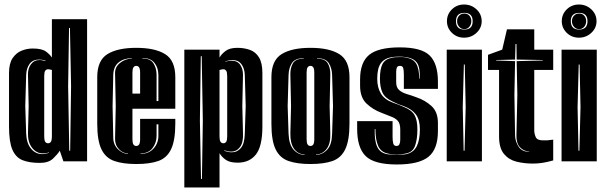

<svg xmlns="http://www.w3.org/2000/svg" viewBox="-20 -715 2690 851"><path d="M156 7Q110 7 80 -5Q50 -17 35 -51.5Q20 -86 20 -154V-391Q20 -434 36 -457.5Q52 -481 76 -490.5Q100 -500 125 -500Q165 -500 183 -487Q201 -474 210 -460V-630H366V0H261L245 -47Q235 -31 215 -12Q195 7 156 7ZM287 -47H291L295 -333L290 -591H286L282 -333ZM197 -38V-40Q190 -37 183.5 -36Q177 -35 170 -35Q142 -35 122.5 -59.5Q103 -84 104 -125L107 -245L104 -383Q103 -411 117 -430Q131 -449 156 -449Q162 -449 168.5 -447.5Q175 -446 182 -444V-446Q174 -449 166.5 -450Q159 -451 153 -451Q125 -451 111 -431.5Q97 -412 96 -383L92 -245L96 -122Q98 -79 118 -55.5Q138 -32 167 -32Q182 -32 197 -38ZM193 -80Q201 -80 205.5 -86.5Q210 -93 210 -110V-405L205 -406Q202 -407 199 -407.5Q196 -408 193 -408Q185 -408 180.5 -401.5Q176 -395 176 -378V-110Q176 -93 180.5 -86.5Q185 -80 193 -80Z M584 12Q525 12 486.5 -1.5Q448 -15 429.5 -53.5Q411 -92 411 -166V-373Q411 -447 456 -475Q501 -503 584 -503Q667 -503 712 -475Q757 -447 757 -373V-233H567V-98Q567 -81 571.5 -74.5Q576 -68 584 -68Q592 -68 596.5 -74.5Q601 -81 601 -98V-188H757V-167Q757 -93 738.5 -54Q720 -15 682 -1.5Q644 12 584 12ZM674 -267H682V-382Q682 -415 664.5 -436.5Q647 -458 611 -458V-456Q646 -456 660 -434.5Q674 -413 674 -382ZM547 -33V-35Q525 -35 507 -54Q489 -73 490 -102L493 -245L490 -389Q489 -418 512.5 -436.5Q536 -455 564 -455V-457Q529 -457 506 -438.5Q483 -420 482 -383L479 -245L482 -103Q483 -72 504 -52.5Q525 -33 547 -33ZM567 -300H601V-393Q601 -410 596.5 -416.5Q592 -423 584 -423Q576 -423 571.5 -416.5Q567 -410 567 -393ZM603 -33Q639 -33 660.5 -56.5Q682 -80 682 -113V-164H674V-113Q674 -82 656 -58.5Q638 -35 603 -35Z M797 116V-495H953V-460Q963 -477 981 -490Q999 -503 1032 -503Q1062 -503 1087.5 -494Q1113 -485 1128 -460.5Q1143 -436 1143 -391V-154Q1143 -67 1114.5 -30.5Q1086 6 1033 6Q999 6 981 -6.5Q963 -19 953 -36V116ZM871 78H875L879 -180L874 -466H870L866 -180ZM974 -47Q991 -40 1007 -40Q1032 -40 1048 -59.5Q1064 -79 1065 -122L1069 -245L1065 -383Q1064 -412 1050 -430.5Q1036 -449 1010 -449Q996 -449 979 -443V-441Q987 -444 993.5 -445Q1000 -446 1006 -446Q1032 -446 1044.5 -428Q1057 -410 1057 -383L1054 -245L1057 -125Q1059 -84 1044 -63.5Q1029 -43 1004 -43Q991 -43 974 -49ZM970 -80Q978 -80 982.5 -86.5Q987 -93 987 -110V-378Q987 -395 982.5 -401.5Q978 -408 970 -408Q967 -408 964 -407.5Q961 -407 958 -406L953 -405V-110Q953 -93 957.5 -86.5Q962 -80 970 -80Z M1356 12Q1297 12 1258.5 -1.5Q1220 -15 1201.5 -53.5Q1183 -92 1183 -166V-373Q1183 -447 1228 -475Q1273 -503 1356 -503Q1439 -503 1484 -475Q1529 -447 1529 -373V-167Q1529 -93 1510.5 -54Q1492 -15 1454 -1.5Q1416 12 1356 12ZM1330 -28V-30Q1300 -32 1283 -56Q1266 -80 1267 -125L1270 -245L1267 -383Q1266 -413 1278 -434Q1290 -455 1326 -455V-457Q1288 -457 1274 -435.5Q1260 -414 1259 -383L1255 -245L1259 -122Q1261 -75 1280.5 -52.5Q1300 -30 1330 -28ZM1381 -28Q1411 -30 1431 -52.5Q1451 -75 1452 -122L1456 -245L1452 -383Q1451 -414 1437 -435.5Q1423 -457 1385 -457V-455Q1421 -455 1433 -434Q1445 -413 1444 -383L1441 -245L1444 -125Q1446 -80 1428.5 -56Q1411 -32 1381 -30ZM1356 -68Q1364 -68 1368.5 -74.5Q1373 -81 1373 -98V-393Q1373 -410 1368.5 -416.5Q1364 -423 1356 -423Q1348 -423 1343.5 -416.5Q1339 -410 1339 -393V-98Q1339 -81 1343.5 -74.5Q1348 -68 1356 -68Z M1739 14Q1639 14 1601 -23Q1563 -60 1563 -144V-178H1720V-109Q1720 -90 1723 -79Q1726 -68 1737 -68Q1747 -68 1750.5 -76Q1754 -84 1754 -95V-141Q1754 -167 1743.5 -179Q1733 -191 1714 -198Q1695 -205 1671 -215Q1633 -229 1604.5 -256Q1576 -283 1576 -335V-363Q1576 -439 1616.5 -472Q1657 -505 1752 -505Q1848 -505 1884.5 -469Q1921 -433 1921 -353V-321H1770V-384Q1770 -404 1767 -414Q1764 -423 1753 -423Q1742 -423 1739 -415.5Q1736 -408 1736 -397V-350Q1736 -327 1749.5 -315.5Q1763 -304 1783.5 -298Q1804 -292 1825 -284Q1864 -271 1892.5 -245Q1921 -219 1921 -170V-134Q1921 -54 1879 -20Q1837 14 1739 14ZM1740 -29Q1749 -29 1761 -29.5Q1773 -30 1781 -32Q1813 -39 1827 -66.5Q1841 -94 1841 -142Q1841 -184 1823.5 -207.5Q1806 -231 1771 -244L1746 -253L1720 -265Q1686 -281 1675 -305Q1664 -329 1664 -366Q1664 -410 1675.5 -431.5Q1687 -453 1717 -459Q1724 -461 1733 -461.5Q1742 -462 1750 -462H1765Q1769 -462 1772 -461.5Q1775 -461 1778 -460Q1811 -455 1824.5 -433Q1838 -411 1838 -366H1840Q1843 -414 1829 -435.5Q1815 -457 1778 -462Q1772 -463 1765 -463.5Q1758 -464 1750 -464Q1742 -464 1733 -463.5Q1724 -463 1717 -462Q1683 -456 1667.5 -434Q1652 -412 1652 -366Q1652 -327 1668 -300.5Q1684 -274 1719 -261L1746 -251L1770 -241Q1805 -227 1817.5 -204.5Q1830 -182 1830 -142Q1830 -97 1819.5 -68.5Q1809 -40 1780 -35Q1773 -33 1761 -31.5Q1749 -30 1740 -30Q1732 -30 1719.5 -31Q1707 -32 1701 -34Q1669 -40 1656.5 -67.5Q1644 -95 1644 -143H1641Q1639 -92 1652 -64Q1665 -36 1700 -31Q1706 -30 1719 -29.5Q1732 -29 1740 -29Z M2037 -548Q2005 -548 1983 -569.5Q1961 -591 1961 -621Q1961 -652 1983 -673.5Q2005 -695 2037 -695Q2069 -695 2092 -673.5Q2115 -652 2115 -621Q2115 -591 2092 -569.5Q2069 -548 2037 -548ZM2038 -584Q2075 -584 2075 -621Q2075 -658 2038 -658Q2001 -658 2001 -621Q2001 -584 2038 -584ZM2038 -586Q2024 -586 2015 -596.5Q2006 -607 2006 -621Q2006 -636 2015 -645.5Q2024 -655 2038 -655Q2052 -655 2060.5 -645.5Q2069 -636 2069 -621Q2069 -607 2060.5 -596.5Q2052 -586 2038 -586ZM1960 0V-495H2116V0ZM2035 -47H2039L2044 -240L2040 -429H2036L2031 -240Z M2342 10Q2303 10 2269 1.5Q2235 -7 2213.5 -33Q2192 -59 2192 -110V-405H2143V-472L2206 -495L2227 -585H2348V-495H2432V-405H2348V-137Q2348 -122 2354.5 -107.5Q2361 -93 2385 -93H2399Q2403 -93 2406.5 -93Q2410 -93 2414 -94L2432 -96V-4Q2425 -2 2418.5 -0.5Q2412 1 2404 3Q2391 6 2375 8Q2359 10 2342 10ZM2326 -42V-43Q2300 -45 2284 -63Q2268 -81 2269 -116L2273 -295L2270 -444L2386 -447V-449L2270 -451L2269 -520H2265L2263 -451L2179 -449V-447L2263 -444L2260 -295L2263 -113Q2264 -87 2279 -64.5Q2294 -42 2326 -42Z M2546 -548Q2514 -548 2492 -569.5Q2470 -591 2470 -621Q2470 -652 2492 -673.5Q2514 -695 2546 -695Q2578 -695 2601 -673.5Q2624 -652 2624 -621Q2624 -591 2601 -569.5Q2578 -548 2546 -548ZM2547 -584Q2584 -584 2584 -621Q2584 -658 2547 -658Q2510 -658 2510 -621Q2510 -584 2547 -584ZM2547 -586Q2533 -586 2524 -596.5Q2515 -607 2515 -621Q2515 -636 2524 -645.5Q2533 -655 2547 -655Q2561 -655 2569.5 -645.5Q2578 -636 2578 -621Q2578 -607 2569.5 -596.5Q2561 -586 2547 -586ZM2469 0V-495H2625V0ZM2544 -47H2548L2553 -240L2549 -429H2545L2540 -240Z"/></svg>

Font: Alumni Sans Inline One
Style: Regular
Weight: 400
Designer: Robert E. Leuschke
Foundry: Robert E. Leuschke
Version: Version 1.100; ttfautohint (v1.8.3)